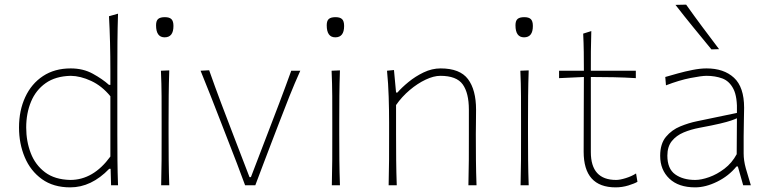

<svg xmlns="http://www.w3.org/2000/svg" viewBox="-20 -799 3318 828"><path d="M283 9Q210 9 160.8 -26.5Q111.5 -62 86.8 -120.8Q62 -179.5 62 -249Q62 -322.5 88.8 -380.2Q115.5 -438 165.5 -471Q215.5 -504 285 -504Q338.5 -504 380 -481.2Q421.5 -458.5 450 -433H456V-494Q456 -621 450 -729L489 -740Q487 -678.5 486.5 -618.2Q486 -558 486 -494V-221Q486 -160.5 486.5 -108.5Q487 -56.5 489 0H459L457 -71H451Q374 9 283 9ZM283 -23Q382.5 -23 456 -124V-384Q419.5 -428.5 373.2 -450Q327 -471.5 285 -472Q219.5 -470.5 177 -440.5Q134.5 -410.5 113.8 -360.5Q93 -310.5 93 -249Q93 -190 112.5 -139Q132 -88 174 -56.2Q216 -24.5 283 -23Z M675 0Q676.5 -56.5 676.8 -108.5Q677 -160.5 677 -221V-271Q677 -332 676.8 -385Q676.5 -438 674 -494L710 -495.5Q708 -439 707.5 -385.5Q707 -332 707 -271V-221Q707 -160.5 707.5 -108.5Q708 -56.5 710 0ZM690 -638Q653 -638 653 -690Q653 -709.5 662 -717.2Q671 -725 691 -725Q710.5 -725 719.2 -716.5Q728 -708 728 -687Q728 -638 690 -638Z M1037 0Q1020 -46.5 1001.8 -94.2Q983.5 -142 966 -186.5L932 -274Q911 -328.5 889 -384.2Q867 -440 845 -494L882 -496Q907 -425 933.2 -355.5Q959.5 -286 987 -214.5L1056 -35H1062L1131 -215Q1158.5 -286.5 1184.8 -355.5Q1211 -424.5 1236 -494H1275Q1250.5 -439.5 1228.2 -383.8Q1206 -328 1185 -273L1151 -184.5Q1133 -137.5 1115.8 -92.2Q1098.5 -47 1081 0Z M1411 0Q1412.5 -56.5 1412.8 -108.5Q1413 -160.5 1413 -221V-271Q1413 -332 1412.8 -385Q1412.5 -438 1410 -494L1446 -495.5Q1444 -439 1443.5 -385.5Q1443 -332 1443 -271V-221Q1443 -160.5 1443.5 -108.5Q1444 -56.5 1446 0ZM1426 -638Q1389 -638 1389 -690Q1389 -709.5 1398 -717.2Q1407 -725 1427 -725Q1446.5 -725 1455.2 -716.5Q1464 -708 1464 -687Q1464 -638 1426 -638Z M1656 0Q1657.5 -56.5 1657.8 -108.5Q1658 -160.5 1658 -221V-271Q1658 -324.5 1656.2 -381.5Q1654.5 -438.5 1649 -494L1679 -497L1688 -400H1694Q1712 -421 1741.5 -445.2Q1771 -469.5 1807 -486.8Q1843 -504 1880 -504Q1963.5 -504 1998.2 -457.8Q2033 -411.5 2033 -326Q2033 -294 2032.5 -267.2Q2032 -240.5 2032 -221Q2032 -160.5 2032.5 -108.5Q2033 -56.5 2035 0H2000Q2001.5 -56.5 2001.8 -108.5Q2002 -160.5 2002 -221V-326Q2002 -398 1975.5 -435Q1949 -472 1879 -472Q1850.5 -472 1815.5 -455.5Q1780.5 -439 1746.8 -410.5Q1713 -382 1688 -346V-221Q1688 -160.5 1688.5 -108.5Q1689 -56.5 1691 0Z M2225 0Q2226.5 -56.5 2226.8 -108.5Q2227 -160.5 2227 -221V-271Q2227 -332 2226.8 -385Q2226.5 -438 2224 -494L2260 -495.5Q2258 -439 2257.5 -385.5Q2257 -332 2257 -271V-221Q2257 -160.5 2257.5 -108.5Q2258 -56.5 2260 0ZM2240 -638Q2203 -638 2203 -690Q2203 -709.5 2212 -717.2Q2221 -725 2241 -725Q2260.5 -725 2269.2 -716.5Q2278 -708 2278 -687Q2278 -638 2240 -638Z M2635 9Q2497 9 2497 -145Q2497 -242.5 2497.5 -328.8Q2498 -415 2498 -467L2391 -462V-494H2498Q2498 -536 2497.5 -574.2Q2497 -612.5 2495 -654L2530 -665Q2528.5 -615.5 2528.2 -578Q2528 -540.5 2528 -494H2722V-462Q2674 -465 2624.8 -466Q2575.5 -467 2528 -467V-143Q2528 -23 2637 -23Q2653.5 -23 2679 -31Q2704.5 -39 2723 -51L2729 -15Q2716.5 -7.5 2689.8 0.8Q2663 9 2635 9Z M2978 9Q2906 9 2866.5 -28.8Q2827 -66.5 2827 -127Q2827 -179 2852 -209Q2877 -239 2913.8 -254Q2950.5 -269 2985 -276L3158 -312Q3160.5 -381 3143 -415.2Q3125.5 -449.5 3094.8 -460.8Q3064 -472 3027 -472Q3005.5 -472 2957.2 -462.5Q2909 -453 2852 -431L2849 -467Q2871 -473.5 2902.5 -482.2Q2934 -491 2967 -497.5Q3000 -504 3027 -504Q3101.5 -504 3145.2 -463.8Q3189 -423.5 3189 -334Q3189 -313 3188 -279.2Q3187 -245.5 3187 -211V-137Q3187 -107 3196.2 -73.5Q3205.5 -40 3218 0H3185L3162 -81H3156Q3122.5 -40 3072.8 -15.5Q3023 9 2978 9ZM2978 -23Q3004 -23 3038 -35Q3072 -47 3104.2 -71.5Q3136.5 -96 3157 -134L3158 -289Q3148.5 -284.5 3132.5 -279Q3116.5 -273.5 3085 -266Q3053.5 -258.5 2997 -248Q2959.5 -241 2928 -227.8Q2896.5 -214.5 2877.2 -190.5Q2858 -166.5 2858 -128Q2858 -71 2891.8 -47Q2925.5 -23 2978 -23ZM3048 -586Q3008.5 -634 2969.5 -681.8Q2930.5 -729.5 2893 -778L2939 -779Q2973 -731 3008.8 -683Q3044.5 -635 3081 -587Z"/></svg>

Font: Commissioner Flair Thin
Style: Regular
Weight: 100
Designer: Kostas Bartsokas
Foundry: Kostas Bartsokas
Version: Version 1.000; ttfautohint (v1.8.3)